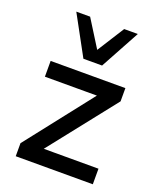

<svg xmlns="http://www.w3.org/2000/svg" viewBox="-140 -841 763 927"><g transform="rotate(20 241.0 -378.0)"><path d="M54 0V-67L344 -437L345 -409H55V-490H439V-422L146 -51L145 -80H450V0ZM200 -554 90 -756H161L248 -617L336 -756H406L296 -554Z"/></g></svg>

Font: Nunito Sans 11pt SemiBold
Style: Regular
Weight: 600
Version: Version 3.101;gftools[0.9.27]